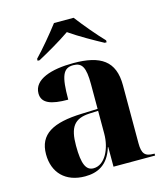

<svg xmlns="http://www.w3.org/2000/svg" viewBox="-115 -855 828 954"><g transform="rotate(-15 299.5 -378.0)"><path d="M125 -616V-606H135C178 -629 252 -671 302 -706C352 -671 427 -629 470 -606H480V-616C443 -654 387 -721 353 -766H252C218 -721 162 -654 125 -616ZM205 10C269 10 325 -15 351 -101H353V0H567V-10H563C518 -10 503 -26 503 -81V-379C503 -504 433 -549 293 -549C180 -549 87 -520 87 -448C87 -398 133 -380 222 -380C222 -501 237 -539 290 -539C335 -539 351 -512 351 -425V-298L269 -295C119 -290 45 -249 45 -146C45 -51 105 10 205 10ZM256 -18C218 -18 200 -52 200 -149C200 -243 226 -282 306 -286L351 -288V-171C351 -93 314 -18 256 -18Z"/></g></svg>

Font: Noto Serif Display
Style: Bold
Weight: 700
Designer: Monotype Design Team
Foundry: Monotype Imaging Inc.
Version: Version 2.009